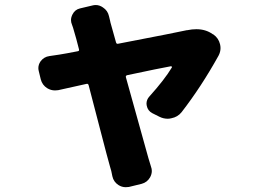

<svg xmlns="http://www.w3.org/2000/svg" viewBox="-20 -657 1040 775"><path d="M712.9 -204.1Q697.3 -184.6 671.9 -179.7Q664.1 -177.7 657.2 -177.7Q639.6 -177.7 624 -185.5L594.7 -200.2Q576.2 -210 572.3 -230.5Q571.3 -234.4 571.3 -238.3Q571.3 -254.9 583 -267.6Q644.5 -335.9 673.8 -384.8Q674.8 -386.7 673.3 -388.2Q671.9 -389.6 669.9 -389.6Q626 -381.8 493.2 -353.5Q486.3 -351.6 488.3 -344.7Q567.4 -58.6 579.1 -18.6Q583 -4.9 589.8 16.6Q592.8 24.4 592.8 33.2Q592.8 45.9 585.9 58.6Q574.2 79.1 551.8 85L500 97.7Q493.2 98.6 487.3 98.6Q471.7 98.6 458 89.8Q438.5 77.1 433.6 54.7Q429.7 32.2 423.8 14.6Q415 -15.6 383.8 -136.2Q352.5 -256.8 337.9 -312.5Q335.9 -320.3 329.1 -318.4Q256.8 -302.7 214.8 -293Q208 -292 202.1 -292Q185.5 -292 170.9 -300.8Q150.4 -313.5 144.5 -336.9L136.7 -369.1Q134.8 -376 134.8 -381.8Q134.8 -396.5 143.6 -409.2Q157.2 -427.7 179.7 -430.7Q199.2 -433.6 218.8 -436.5Q244.1 -440.4 293.9 -450.2Q300.8 -451.2 298.8 -458Q287.1 -504.9 278.3 -533.2Q275.4 -544.9 270.5 -557.6Q266.6 -566.4 266.6 -576.2Q266.6 -586.9 272.5 -598.6Q282.2 -618.2 302.7 -623L352.5 -634.8Q359.4 -636.7 366.2 -636.7Q381.8 -636.7 395.5 -627Q415 -614.3 419.9 -591.8Q420.9 -587.9 421.9 -583.5Q422.9 -579.1 424.3 -573.7Q425.8 -568.4 425.8 -566.4L448.2 -486.3Q450.2 -478.5 457 -480.5Q700.2 -527.3 734.4 -535.2Q735.4 -535.2 736.3 -535.2Q754.9 -539.1 772.5 -539.1Q810.5 -539.1 837.9 -519.5L841.8 -517.6Q862.3 -502.9 868.2 -478.5Q870.1 -470.7 870.1 -462.9Q870.1 -447.3 862.3 -432.6Q793 -307.6 712.9 -204.1Z"/></svg>

Font: Gen Jyuu Gothic Heavy
Style: Bold
Weight: 900
Designer: [Source Han Sans]
Ryoko NISHIZUKA  (kana & ideographs); Paul D. Hunt (Latin, Greek & Cyrillic); Wenlong ZHANG  (bopomofo
Version: Version 1.002.20150607